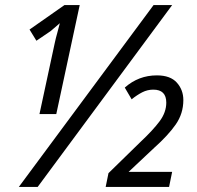

<svg xmlns="http://www.w3.org/2000/svg" viewBox="-20 -734 772 754"><path d="M54 0 583 -714H656L128 0ZM135 -286H201L293 -714H233L96 -618L123 -574L179 -612Q199 -629 215 -643Q211 -626 205 -605Q199 -584 195 -565ZM395 0H644L656 -59H485L585 -153Q640 -202 670 -245Q700 -288 700 -341Q700 -381 674.5 -409.5Q649 -438 596 -438Q524 -438 470 -390L497 -344Q518 -361 538.5 -371.5Q559 -382 582 -382Q633 -382 633 -331Q633 -293 607 -258Q581 -223 531 -176L406 -54Z"/></svg>

Font: Noto Sans UI SemiCondensed
Style: Italic
Weight: 400
Width: 4
Italic angle: -12°
Designer: Monotype Design Team
Foundry: Monotype Imaging Inc.
Version: Version 1.901